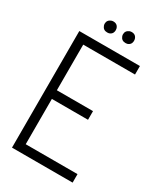

<svg xmlns="http://www.w3.org/2000/svg" viewBox="-201 -893 836 975"><g transform="rotate(30 217.0 -406.0)"><path d="M131.8 -780.3Q131.8 -801.8 153.3 -810.5Q159.2 -812.5 165 -812.5Q189.5 -812.5 196.3 -789.1Q197.3 -785.2 197.3 -780.3Q197.3 -755.9 174.8 -749Q169.9 -748 165 -748Q141.6 -748 133.8 -769.5Q131.8 -775.4 131.8 -780.3ZM239.3 -780.3Q239.3 -801.8 260.7 -810.5Q266.6 -812.5 272.5 -812.5Q296.9 -812.5 303.7 -789.1Q304.7 -785.2 304.7 -780.3Q304.7 -755.9 282.2 -749Q277.3 -748 272.5 -748Q249 -748 241.2 -769.5Q239.3 -775.4 239.3 -780.3ZM39.1 0V-683.6H394.5V-633.8H90.8V-366.2H302.7V-315.4H90.8V-49.8H394.5V0Z"/></g></svg>

Font: Post No Bills Colombo
Style: Regular
Weight: 500
Designer: Kosala Senevirathne, Siva Puranthara, Lasantha Premarathna, Tharique Azeez
Foundry: Mooniak
Version: Version 1.220 ; ttfautohint (v1.5)